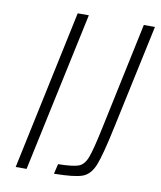

<svg xmlns="http://www.w3.org/2000/svg" viewBox="-79 -752 684 815"><g transform="rotate(10 263.0 -344.0)"><path d="M44 0 190 -688H238L91 0ZM378 -230 475 -688H523L428 -244Q401 -116 383 -71Q365 -26 331 -13.5Q297 -1 209 0L219 -43Q283 -44 307 -53Q331 -62 344 -96Q357 -130 378 -230Z"/></g></svg>

Font: Saira Semi Condensed ExtraLight
Style: Italic
Weight: 200
Width: 4
Italic angle: -12°
Designer: Hector Gatti with collaboration of the Omnibus-Type team
Foundry: Omnibus-Type
Version: Version 1.001; ttfautohint (v1.8)